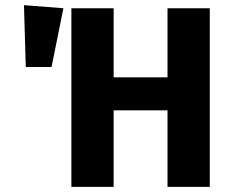

<svg xmlns="http://www.w3.org/2000/svg" viewBox="-20 -725 899 745"><path d="M73 -705 226 -693 180 -465H80ZM630 0V-297H421V0H257V-693H421V-425H630V-693H794V0Z"/></svg>

Font: FiraGO
Style: Bold
Weight: 700
Designer: bBox Type
Foundry: bBox Type GmbH
Version: Version 1.001;PS 001.001;hotconv 1.0.88;makeotf.lib2.5.64775